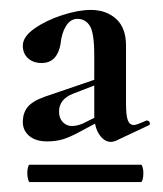

<svg xmlns="http://www.w3.org/2000/svg" viewBox="-20 -650 328 387"><path d="M35 -302Q35 -308 36.5 -313Q38 -318 39 -318H264Q266 -318 267.5 -312.5Q269 -307 269 -301Q269 -294 267.5 -288.5Q266 -283 264 -283H40Q38 -283 36.5 -289Q35 -295 35 -302ZM204 -364Q190 -364 180 -379Q170 -394 170 -419V-538Q170 -584 161 -598Q152 -612 136 -612Q122 -612 113 -597.5Q104 -583 102 -561Q95 -523 64 -523Q47 -523 36.5 -532.5Q26 -542 26 -558Q26 -576 49.5 -592.5Q73 -609 105.5 -619.5Q138 -630 163 -630Q194 -630 214 -612Q234 -594 234 -558V-441Q234 -418 237.5 -408Q241 -398 250 -398Q255 -398 275 -407H276Q280 -407 281.5 -403.5Q283 -400 281 -398L213 -366Q207 -364 204 -364ZM26 -404Q26 -422 35.5 -434Q45 -446 70 -455L193 -497L194 -487L127 -461Q99 -450 99 -425Q99 -412 106.5 -404Q114 -396 125 -396Q135 -396 147 -401L199 -427L200 -416L142 -385Q120 -373 106 -369Q92 -365 75 -365Q52 -365 39 -376Q26 -387 26 -404Z"/></svg>

Font: Cormorant Garamond
Style: Bold
Weight: 700
Designer: Christian Thalmann (Catharsis Fonts)
Foundry: Catharsis Fonts
Version: Version 4.000